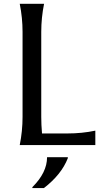

<svg xmlns="http://www.w3.org/2000/svg" viewBox="-20 -757 527 1002"><path d="M334 63.5V68.4Q300.8 153.8 209 224.6H148.9V219.7Q225.6 143.6 225.6 63.5ZM83 0Q97.7 -73.2 97.7 -146.5V-590.8Q97.7 -664.1 83 -737.3H210Q195.3 -664.1 195.3 -590.8V-146.5Q195.3 -105.5 199.2 -60.5H331.1Q408.2 -60.5 477.5 -75.2V0Z"/></svg>

Font: Classica
Style: Book
Weight: 400
Designer: Wojciech Kalinowski "wmk69" (wmk69@o2.pl)
Foundry: Wojciech Kalinowski "wmk69" (wmk69@o2.pl)
Version: Version 2.1.1; 2021-05-14